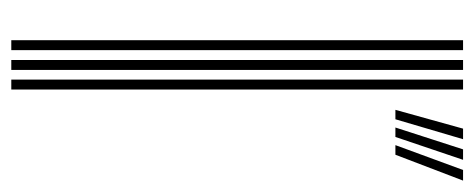

<svg xmlns="http://www.w3.org/2000/svg" viewBox="-270 -570 840 340"><g transform="rotate(90 150.0 -400.0)"><path d="M121 0V-800H138.5V0ZM51.2 0V-800H68.8V0ZM86.2 0V-800H103.8V0ZM237 -680.2 281 -800H299.8L254 -680.2ZM174.5 -680.2 207.8 -800H226.5L191.2 -680.2ZM205.8 -680.2 244.5 -800H263L222.5 -680.2Z"/></g></svg>

Font: Big Shoulders Inline Display SemiBold
Style: Regular
Weight: 600
Designer: Patric King
Foundry: XO Type Co
Version: Version 1.000